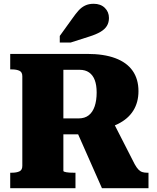

<svg xmlns="http://www.w3.org/2000/svg" viewBox="-20 -995 830 1015"><path d="M378 -319 519 0H765V-82H756Q743 -82 732 -85.5Q721 -89 711.5 -99Q702 -109 692 -127L574 -358ZM315 -92V-626H401Q431 -626 451 -612Q471 -598 481 -571.5Q491 -545 491 -506Q491 -464 480.5 -433Q470 -402 449 -385.5Q428 -369 395 -369H288V-285H441Q447 -289 451 -291.5Q455 -294 459.5 -297.5Q464 -301 470 -306Q549 -313 603 -339.5Q657 -366 684.5 -410Q712 -454 712 -513Q712 -577 681 -621Q650 -665 589.5 -687.5Q529 -710 441 -710H34V-628H44Q67 -628 82.5 -621Q98 -614 98 -592V-118Q98 -96 82.5 -89Q67 -82 44 -82H34V0H379V-82H367Q357 -82 347.5 -82.5Q338 -83 330.5 -84.5Q323 -86 319 -87.5Q315 -89 315 -92ZM363 -898 296 -805V-770H353L453 -802Q488 -813 511 -826.5Q534 -840 545 -858Q556 -876 556 -900Q556 -932 534 -953.5Q512 -975 475 -975Q449 -975 429.5 -965.5Q410 -956 394.5 -938.5Q379 -921 363 -898Z"/></svg>

Font: Roboto Serif 20pt ExtraBold
Style: Regular
Weight: 800
Version: Version 1.008